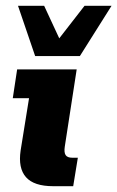

<svg xmlns="http://www.w3.org/2000/svg" viewBox="-20 -641 404 661"><path d="M163 0Q97 0 69.5 -31Q42 -62 51 -123L80 -303H24L39 -402H244L203 -136Q200 -116 206 -107Q212 -98 229 -98H248L232 0ZM101 -448 42 -621H132L184 -509L271 -621H364L255 -448Z"/></svg>

Font: Rokkitt SemiBold ExtraBold
Style: Italic
Weight: 800
Italic angle: -9°
Version: Version 3.103